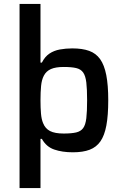

<svg xmlns="http://www.w3.org/2000/svg" viewBox="-20 -763 627 972"><path d="M79 189V-743H185V-446H192Q207 -476 230 -491.5Q253 -507 283 -512.5Q313 -518 346 -518Q397 -518 431.5 -505.5Q466 -493 487 -463.5Q508 -434 518 -383Q528 -332 528 -256Q528 -179 518.5 -128Q509 -77 488.5 -47.5Q468 -18 434 -5Q400 8 349 8Q295 8 254.5 -6Q214 -20 192 -60H185V189ZM302 -87Q342 -87 365.5 -92.5Q389 -98 401 -114.5Q413 -131 417 -164.5Q421 -198 421 -255Q421 -312 417 -345.5Q413 -379 401 -396Q389 -413 365.5 -418.5Q342 -424 302 -424Q262 -424 238 -413.5Q214 -403 202 -380Q191 -359 188 -328Q185 -297 185 -255Q185 -217 187.5 -188Q190 -159 198 -140Q209 -112 233.5 -99.5Q258 -87 302 -87Z"/></svg>

Font: Saira Thin Medium
Style: Regular
Weight: 500
Version: Version 1.101